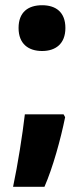

<svg xmlns="http://www.w3.org/2000/svg" viewBox="-20 -577 323 734"><path d="M51 -470C51 -409 89 -382 141 -382C192 -382 230 -409 230 -470C230 -531 193 -557 141 -557C88 -557 51 -531 51 -470ZM229 -129 223 -140H75C66 -62 48 52 30 137H150C182 64 212 -45 229 -129Z"/></svg>

Font: Noto Sans Georgian SemiCondensed ExtraBold
Style: Regular
Weight: 800
Width: 4
Designer: Monotype Design Team, Akaki Razmadze
Foundry: Google LLC
Version: Version 2.005